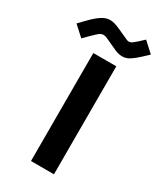

<svg xmlns="http://www.w3.org/2000/svg" viewBox="-282 -881 803 954"><g transform="rotate(30 119.5 -404.5)"><path d="M179.2 -759.8Q184.1 -757.3 189.9 -757.3Q201.2 -757.3 210.4 -764.4Q219.7 -771.5 231.9 -782.2L260.7 -809.1L318.4 -756.3L286.1 -726.1Q261.7 -703.1 241.5 -690.2Q221.2 -677.2 198.2 -677.2Q176.3 -677.2 151.4 -689L88.4 -717.8Q76.2 -723.6 66.4 -723.6Q53.2 -723.6 41 -713.6Q28.8 -703.6 10.3 -685.1L-21.5 -653.3L-79.1 -705.6L-46.4 -739.3Q-16.1 -771 8.8 -787.6Q33.7 -804.2 57.6 -804.2Q82 -804.2 116.2 -788.1ZM198.7 -620.1V-0.5H66.9V-620.1Z"/></g></svg>

Font: Vazirmatn UI NL ExtraBold
Style: Regular
Weight: 800
Designer: Saber Rastikerdar
Foundry: Saber Rastikerdar
Version: Version 33.003